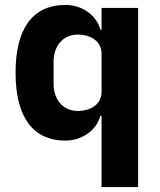

<svg xmlns="http://www.w3.org/2000/svg" viewBox="-20 -557 648 777"><path d="M391 200H539V-525H391V-437H386C371 -495 313 -537 245 -537C112 -537 43 -441 43 -263C43 -85 112 12 245 12C313 12 371 -31 386 -88H391ZM294 -108C238 -108 197 -151 197 -217V-308C197 -374 238 -417 294 -417C350 -417 391 -388 391 -340V-185C391 -137 350 -108 294 -108Z"/></svg>

Font: IBM Plex Devanagari
Style: Bold
Weight: 700
Designer: Mike Abbink, Paul van der Laan, Pieter van Rosmalen, Erin McLaughlin
Foundry: Bold Monday
Version: Version 1.0